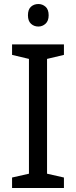

<svg xmlns="http://www.w3.org/2000/svg" viewBox="-20 -935 379 955"><path d="M298 0H40V-52L124 -71V-642L40 -662V-714H298V-662L214 -642V-71L298 -52ZM171 -915Q191 -915 206.5 -901.5Q222 -888 222 -859Q222 -831 206.5 -817Q191 -803 171 -803Q149 -803 134 -817Q119 -831 119 -859Q119 -888 134 -901.5Q149 -915 171 -915Z"/></svg>

Font: Noto Sans Old Hungarian
Style: Regular
Weight: 400
Designer: Monotype Design Team
Foundry: Monotype Imaging Inc.
Version: Version 2.005; ttfautohint (v1.8.4.7-5d5b)